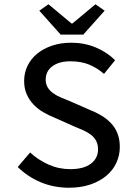

<svg xmlns="http://www.w3.org/2000/svg" viewBox="-20 -867 640 899"><path d="M303 12Q232 12 171 -13.5Q110 -39 63 -85L121 -153Q159 -118 207 -96.5Q255 -75 309 -75Q372 -75 405.5 -100.5Q439 -126 439 -167Q439 -191 430.5 -207Q422 -223 407 -235Q392 -247 371 -256.5Q350 -266 325 -276L233 -317Q208 -327 183 -341.5Q158 -356 138 -376.5Q118 -397 105.5 -424.5Q93 -452 93 -488Q93 -526 109 -559Q125 -592 154.5 -616Q184 -640 224.5 -653.5Q265 -667 314 -667Q375 -667 428 -645Q481 -623 519 -585L467 -521Q435 -549 397.5 -564.5Q360 -580 309 -580Q257 -580 225.5 -557Q194 -534 194 -494Q194 -473 203.5 -457.5Q213 -442 229 -430.5Q245 -419 265.5 -410.5Q286 -402 308 -393L397 -354Q428 -342 454 -326.5Q480 -311 499.5 -290.5Q519 -270 530 -242.5Q541 -215 541 -179Q541 -140 525 -105Q509 -70 478 -44Q447 -18 403 -3Q359 12 303 12ZM264 -705 164 -817 207 -847 315 -757H319L427 -847L470 -817L370 -705Z"/></svg>

Font: Source Code Pro Medium
Style: Regular
Weight: 500
Monospace: yes
Designer: Paul D. Hunt, Teo Tuominen
Foundry: Adobe Systems Incorporated
Version: Version 2.030;PS 1.000;hotconv 16.6.51;makeotf.lib2.5.65220